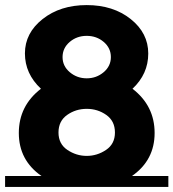

<svg xmlns="http://www.w3.org/2000/svg" viewBox="-20 -735 682 755"><path d="M642 -43V0H0V-43H143Q54 -105 54 -212Q54 -319 141 -386Q78 -445 78 -525Q78 -605 147.5 -660Q217 -715 321 -715Q425 -715 494 -660Q563 -605 563 -524.5Q563 -444 501 -386Q588 -319 588 -212Q588 -105 499 -43ZM245 -145.5Q280 -122 321 -122Q362 -122 397 -145.5Q432 -169 432 -214Q432 -259 398 -283Q364 -307 321 -307Q278 -307 244 -283Q210 -259 210 -214Q210 -169 245 -145.5ZM254.5 -451Q283 -427 321 -427Q359 -427 387.5 -451Q416 -475 416 -510.5Q416 -546 388 -570Q360 -594 321 -594Q282 -594 254 -570Q226 -546 226 -510.5Q226 -475 254.5 -451Z"/></svg>

Font: Montserrat Subrayada
Style: Bold
Weight: 700
Version: Version 2.001